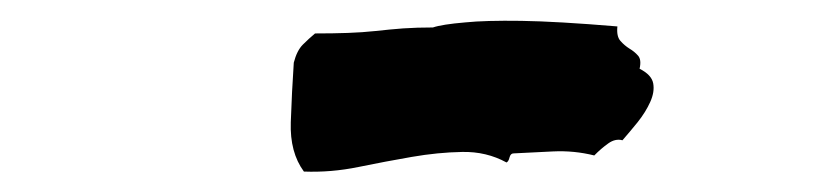

<svg xmlns="http://www.w3.org/2000/svg" viewBox="-20 -758 795 186"><path d="M599.6 -691.4Q611.3 -685.5 612.8 -677.2Q614.3 -668.9 609.9 -659.2Q605.5 -649.4 597.7 -639.6Q589.8 -629.9 583 -622.1Q576.2 -624 569.3 -619.1Q562.5 -614.3 555.7 -607.4Q536.1 -612.3 515.6 -611.3Q495.1 -610.4 477.5 -609.4Q474.6 -609.4 473.6 -605.5Q472.7 -601.6 470.7 -600.6Q451.2 -611.3 427.7 -610.8Q404.3 -610.4 378.9 -606Q353.5 -601.6 327.1 -596.2Q300.8 -590.8 274.4 -591.8Q260.7 -610.4 261.7 -639.6Q262.7 -668.9 264.6 -697.3Q267.6 -709 273.4 -714.8Q279.3 -720.7 285.2 -725.6Q302.7 -725.6 316.9 -726.1Q331.1 -726.6 344.2 -728Q357.4 -729.5 370.6 -730.5Q383.8 -731.4 399.4 -731.4Q408.2 -734.4 430.7 -736.3Q450.2 -738.3 484.9 -737.8Q519.5 -737.3 578.1 -732.4Q577.1 -722.7 581.1 -718.3Q585 -713.9 589.8 -710.9Q594.7 -708 598.1 -704.1Q601.6 -700.2 599.6 -691.4Z"/></svg>

Font: Permanent Marker
Style: Regular
Weight: 400
Designer: Font Diner, Inc
Foundry: Font Diner, Inc
Version: Version 1.001